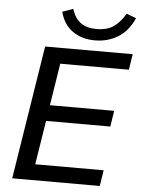

<svg xmlns="http://www.w3.org/2000/svg" viewBox="-60 -962 739 1009"><g transform="rotate(5 309.0 -457.5)"><path d="M43 0ZM43 0ZM43 0 155 -705H617L604 -622H242L207 -400H546L533 -316H194L157 -84H518L505 0ZM413 -760Q342 -760 293.5 -795Q245 -830 229 -895L285 -915Q301 -865 333 -842.5Q365 -820 416 -820Q468 -820 502.5 -842Q537 -864 567 -914L618 -895Q587 -825 533 -792.5Q479 -760 413 -760Z"/></g></svg>

Font: Winston Medium
Style: Italic
Weight: 500
Italic angle: -9°
Designer: Original fonts by Vernon Adams / Changes by Cristiano Sobral
Foundry: Original fonts by Vernon Adams / Changes by Cristiano Sobral
Version: Version 2.503;July 17, 2020;FontCreator 13.0.0.2655 64-bit